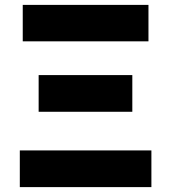

<svg xmlns="http://www.w3.org/2000/svg" viewBox="-20 -765 699 785"><path d="M61 0H599V-150H61ZM138 -308H521V-458H138ZM73 -596H587V-745H73Z"/></svg>

Font: Noto Sans TC Black
Style: Regular
Weight: 900
Designer: Ryoko NISHIZUKA 西塚涼子 (kana, bopomofo & ideographs); Paul D. Hunt (Latin, Greek & Cyrillic); Sandoll Communications 산돌커뮤니
Foundry: Adobe
Version: Version 2.004;hotconv 1.0.118;makeotfexe 2.5.65603